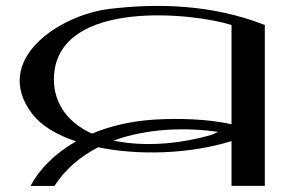

<svg xmlns="http://www.w3.org/2000/svg" viewBox="-20 -615 974 635"><path d="M80.9 0H159.9C197.3 -57.5 247.9 -98.9 304.9 -127.9C439.9 -100.1 607.4 -105.6 745.7 -148.3V-0.2H855.8V-532.3C679.7 -601.6 498.7 -604 343.9 -585.8C174 -565.9 -48.6 -415.3 86.8 -238C116.5 -199.1 167.9 -168.7 231.6 -147.4C159.2 -106.4 108.9 -53.1 80.9 0ZM745.7 -532.3V-203.9C671.8 -221.2 573.3 -224.3 494.8 -219.7C413.3 -215 343.1 -197.9 284.2 -173.1C194 -213.9 152.6 -286.5 158.9 -368.5C178.1 -617 615.5 -573.6 745.7 -532.3ZM355.7 -150C470.3 -192.3 601.1 -193.4 701.6 -178.9C687.2 -172.3 678.1 -168.5 678.6 -168.7C581.5 -140.7 484.3 -132.7 400.6 -142.6C384.9 -144.5 369.9 -147 355.7 -150Z"/></svg>

Font: Novoposelensky
Style: Regular
Weight: 400
Designer: Sasha Pavljenko
Version: Version 1.002;Fontself Maker 3.5.4